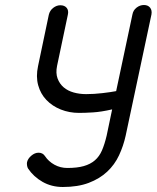

<svg xmlns="http://www.w3.org/2000/svg" viewBox="-20 -749 626 767"><path d="M482 -207Q473 -166 455.5 -128.5Q438 -91 408 -63Q378 -35 334.5 -18.5Q291 -2 231 -2Q186 -2 150 -22.5Q114 -43 92 -76Q89 -81 88 -88.5Q87 -96 88 -101Q91 -115 105 -127Q119 -139 134 -139Q151 -139 160 -125Q174 -104 197.5 -91Q221 -78 249 -78Q288 -78 314.5 -85.5Q341 -93 359 -108.5Q377 -124 387.5 -148.5Q398 -173 406 -207L428 -312Q384 -302 351.5 -300Q319 -298 296 -298Q257 -298 223 -311.5Q189 -325 165.5 -349.5Q142 -374 132.5 -408.5Q123 -443 132 -485L175 -690Q179 -707 192.5 -717.5Q206 -728 221 -728Q238 -728 246.5 -717.5Q255 -707 251 -690L208 -486Q202 -457 210 -435.5Q218 -414 234.5 -400Q251 -386 274.5 -379.5Q298 -373 324 -373Q339 -373 356 -374Q373 -375 389.5 -377Q406 -379 420 -381Q434 -383 444 -385L509 -691Q512 -708 525.5 -718.5Q539 -729 555 -729Q571 -729 579.5 -718.5Q588 -708 585 -691Z"/></svg>

Font: VDS Compensated
Style: Light Italic
Weight: 300
Italic angle: -12°
Designer: artmaker
Foundry: artmaker
Version: Version 1.000 2012 initial release